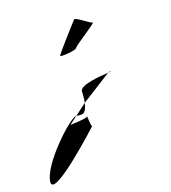

<svg xmlns="http://www.w3.org/2000/svg" viewBox="-106 -866 779 874"><g transform="rotate(-15 284.0 -429.0)"><path d="M27 -92C27 -14 277 -289 277 -289C271 -289 266 -348 266 -338C266 -329 189 -321 183 -320L219 -352H218C189 -352 27 -172 27 -92ZM219 -352H242C261 -352 269 -376 272 -400ZM219 -635C219 -630 294 -640 299 -652C304 -664 414 -744 401 -744C388 -744 328 -790 322 -778C315 -768 219 -643 219 -635ZM272 -400 410 -505C371 -499 273 -484 273 -454C273 -453 275 -426 272 -400ZM410 -505C425 -507 431 -508 415 -508Z"/></g></svg>

Font: Ampere
Style: Cnd
Weight: 400
Version: Version 1